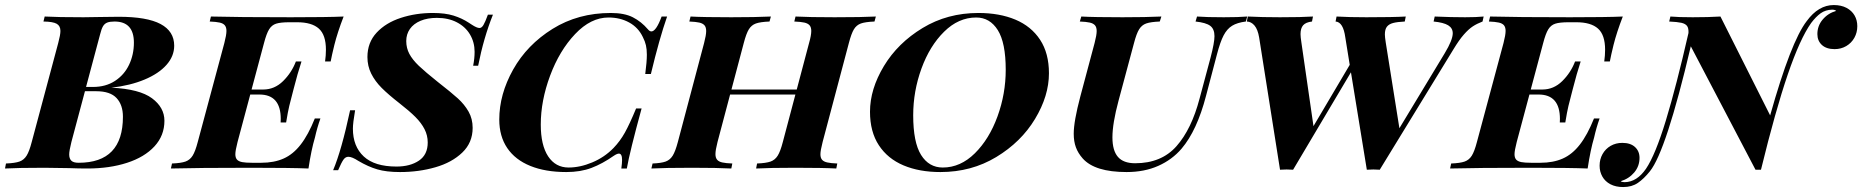

<svg xmlns="http://www.w3.org/2000/svg" viewBox="-62 -674 7449 768"><path d="M383.8 -323.2Q496.1 -317.9 545.9 -281Q595.7 -244.1 595.7 -190.9Q595.7 -131.8 555.9 -88.6Q516.1 -45.4 446 -22.7Q376 0 287.6 0Q252.9 0 214.8 -1.5Q125.5 -2.9 115.7 -2.9Q10.7 -2.9 -42 0L-38.1 -20Q-2 -21.5 15.9 -27.8Q33.7 -34.2 44.4 -51.3Q55.2 -68.4 64.9 -106L170.9 -502Q179.7 -534.7 179.7 -550.3Q179.7 -570.3 164.8 -578.9Q149.9 -587.4 111.8 -587.9L116.7 -607.9Q168 -605 272 -605Q294.4 -605 339.4 -606Q387.2 -606.9 412.6 -606.9Q525.9 -606.9 580.3 -577.9Q634.8 -548.8 634.8 -491.2Q634.8 -449.2 603.8 -414.3Q572.8 -379.4 516.1 -355.7Q459.5 -332 383.8 -323.2ZM473.6 -503.4Q473.6 -587.9 396 -587.9Q377.4 -587.9 366.9 -583.7Q356.4 -579.6 350.1 -569.1Q343.8 -558.6 338.4 -536.6L282.2 -326.2H310.1Q360.8 -326.2 397.9 -350.3Q435.1 -374.5 454.3 -415Q473.6 -455.6 473.6 -503.4ZM323.2 -309.1H277.8L223.6 -106Q214.8 -70.8 214.8 -56.2Q214.8 -39.6 223.4 -31.2Q231.9 -22.9 252.4 -22.9Q429.7 -22.9 429.7 -207Q429.7 -254.4 404.3 -281.7Q378.9 -309.1 323.2 -309.1Z M1312.5 -607.9Q1288.1 -544.9 1275.4 -494.1Q1265.1 -452.1 1260.7 -428.2H1238.3Q1241.7 -452.1 1241.7 -475.1Q1241.7 -534.2 1213.4 -559.6Q1185.1 -585 1126.5 -585H1095.7Q1060.1 -585 1042.5 -579.3Q1024.9 -573.7 1014.4 -556.6Q1003.9 -539.6 994.1 -502L944.3 -315.9H990.7Q1036.1 -315.9 1070.3 -349.6Q1104.5 -383.3 1121.6 -428.2H1144Q1127.9 -378.9 1112.8 -319.3L1109.4 -306.2Q1100.1 -271.5 1095 -250Q1089.8 -228.5 1082.5 -184.1H1060.5Q1061 -188.5 1061 -198.2Q1061 -295.9 975.6 -295.9H939L888.2 -106Q879.4 -71.8 879.4 -57.1Q879.4 -43 886 -35.6Q892.6 -28.3 906.5 -25.6Q920.4 -22.9 945.8 -22.9H982.9Q1034.2 -22.9 1072.3 -39.8Q1110.4 -56.6 1140.6 -95.5Q1170.9 -134.3 1197.3 -200.2H1219.7Q1206.5 -163.1 1197.8 -124Q1183.1 -74.7 1171.9 0Q1103 -2.9 942.4 -2.9Q729 -2.9 621.6 0L626 -20Q662.1 -21.5 679.9 -27.8Q697.8 -34.2 708.5 -51.3Q719.2 -68.4 729 -106L835.4 -502Q843.8 -534.2 843.8 -550.3Q843.8 -564.9 837.2 -572.8Q830.6 -580.6 816.7 -583.7Q802.7 -586.9 776.9 -587.9L781.7 -607.9Q888.2 -605 1101.6 -605Q1248.5 -605 1312.5 -607.9Z M1850.6 -411.1H1830.6Q1836.4 -439.9 1836.4 -466.8Q1836.4 -504.9 1818.1 -535.9Q1799.8 -566.9 1765.6 -584.7Q1731.4 -602.5 1685.5 -602.5Q1647.9 -602.5 1620.1 -590.8Q1592.3 -579.1 1577.6 -558.1Q1563 -537.1 1563 -509.8Q1563 -481.9 1575.4 -458.5Q1587.9 -435.1 1613.5 -410.6Q1639.2 -386.2 1688 -347.2Q1743.2 -304.2 1769.5 -280.3Q1795.9 -256.3 1812.3 -227.5Q1828.6 -198.7 1828.6 -162.6Q1828.6 -103.5 1787.1 -63.7Q1745.6 -23.9 1679.4 -4.9Q1613.3 14.2 1538.1 14.2Q1483.4 14.2 1447 3.4Q1410.6 -7.3 1371.6 -30.3Q1346.2 -46.9 1331.5 -46.9Q1319.8 -46.9 1311.8 -35.4Q1303.7 -23.9 1290.5 6.8H1270.5Q1304.2 -72.8 1338.4 -232.9H1358.4Q1349.6 -182.1 1349.6 -159.2Q1349.6 -88.4 1393.1 -48.1Q1436.5 -7.8 1523.9 -7.8Q1578.6 -7.8 1613.8 -31.5Q1648.9 -55.2 1648.9 -104Q1648.9 -132.3 1636.2 -157.2Q1623.5 -182.1 1599.6 -206.1Q1575.7 -230 1535.6 -261.2Q1491.7 -295.4 1464.8 -322.3Q1438 -349.1 1422.9 -379.4Q1407.7 -409.7 1407.7 -445.8Q1407.7 -503.9 1444.6 -543.5Q1481.4 -583 1541.3 -602.5Q1601.1 -622.1 1669.4 -622.1Q1718.8 -622.1 1752.2 -611.6Q1785.6 -601.1 1812.5 -583.5Q1814.9 -582 1825 -575.4Q1835 -568.8 1842.8 -565.4Q1850.6 -562 1856 -562Q1864.7 -562 1871.8 -574Q1878.9 -585.9 1889.6 -615.2H1909.7Q1872.6 -522.5 1850.6 -411.1Z M1935.1 -195.8Q1935.1 -296.9 1990.7 -396Q2046.4 -495.1 2148.4 -558.6Q2250.5 -622.1 2381.3 -622.1Q2436 -622.1 2469.7 -604.7Q2503.4 -587.4 2529.3 -557.1Q2536.6 -548.3 2543.5 -548.3Q2562.5 -548.3 2584.5 -607.9H2606.4Q2575.2 -518.6 2541.5 -377.9H2519Q2525.4 -427.2 2525.4 -455.1Q2525.4 -477.1 2521.7 -492.9Q2518.1 -508.8 2509.3 -525.9Q2491.2 -564 2454.8 -584Q2418.5 -604 2372.1 -604Q2301.3 -604 2238.5 -537.8Q2175.8 -471.7 2138.4 -371.3Q2101.1 -271 2101.1 -175.8Q2101.1 -93.3 2130.6 -48.6Q2160.2 -3.9 2212.4 -3.9Q2258.3 -3.9 2307.1 -24.4Q2356 -44.9 2392.1 -82Q2418.5 -109.4 2437.5 -143.6Q2456.5 -177.7 2482.4 -240.2H2504.4Q2457 -66.9 2445.3 0H2423.3Q2426.3 -21.5 2426.3 -34.2Q2426.3 -59.6 2413.6 -59.6Q2406.2 -59.6 2393.1 -50.8Q2347.7 -19 2304 -2.4Q2260.3 14.2 2203.1 14.2Q2119.6 14.2 2059.3 -10.3Q1999 -34.7 1967 -81.8Q1935.1 -128.9 1935.1 -195.8Z M3441.4 -607.9 3436 -587.9Q3399.4 -586.4 3381.6 -580.1Q3363.8 -573.7 3353.5 -556.6Q3343.3 -539.6 3333.5 -502L3228.5 -106Q3219.7 -71.8 3219.7 -57.1Q3219.7 -42.5 3226.3 -34.9Q3232.9 -27.3 3247.1 -24.2Q3261.2 -21 3287.1 -20L3283.2 0Q3230.5 -2.9 3119.1 -2.9Q3018.1 -2.9 2962.4 0L2966.3 -20Q3002.4 -21.5 3020.3 -27.8Q3038.1 -34.2 3048.8 -51.3Q3059.6 -68.4 3069.3 -106L3119.6 -295.9H2858.4L2808.1 -106Q2799.8 -73.7 2799.8 -57.6Q2799.8 -43 2806.4 -35.2Q2813 -27.3 2827.1 -24.2Q2841.3 -21 2867.2 -20L2863.3 0Q2807.6 -2.9 2706.1 -2.9Q2597.7 -2.9 2543.5 0L2548.3 -20Q2583 -21.5 2600.6 -27.8Q2618.2 -34.2 2628.9 -51.5Q2639.6 -68.8 2649.4 -106L2754.4 -502Q2762.7 -533.7 2762.7 -549.8Q2762.7 -564.9 2755.9 -572.8Q2749 -580.6 2735.1 -583.7Q2721.2 -586.9 2695.3 -587.9L2700.2 -607.9Q2751.5 -605 2863.3 -605Q2960 -605 3021.5 -607.9L3016.1 -587.9Q2979.5 -586.4 2961.7 -580.1Q2943.8 -573.7 2933.3 -556.6Q2922.9 -539.6 2913.1 -502L2863.8 -315.9H3125L3174.3 -502Q3183.1 -532.7 3183.1 -550.3Q3183.1 -564.9 3176.3 -572.8Q3169.4 -580.6 3155.3 -583.7Q3141.1 -586.9 3115.2 -587.9L3120.1 -607.9Q3174.3 -605 3276.4 -605Q3387.2 -605 3441.4 -607.9Z M3418 -227.1Q3418 -317.4 3473.6 -409.7Q3529.3 -502 3628.4 -562Q3727.5 -622.1 3851.6 -622.1Q3936 -622.1 3999.5 -595.5Q4063 -568.8 4098.4 -514.9Q4133.8 -460.9 4133.8 -380.9Q4133.8 -290.5 4078.1 -198.2Q4022.5 -106 3923.1 -45.9Q3823.7 14.2 3699.7 14.2Q3615.2 14.2 3552 -12.5Q3488.8 -39.1 3453.4 -93Q3418 -147 3418 -227.1ZM3590.8 -212.9Q3590.8 -104.5 3622.3 -54.2Q3653.8 -3.9 3709 -3.9Q3779.8 -3.9 3837.4 -60.8Q3895 -117.7 3928 -208.3Q3960.9 -298.8 3960.9 -395Q3960.9 -502.9 3929.2 -553.5Q3897.5 -604 3842.8 -604Q3772 -604 3714.4 -547.1Q3656.7 -490.2 3623.8 -399.7Q3590.8 -309.1 3590.8 -212.9Z M4664.1 -79.1Q4626.5 -35.2 4571 -10.5Q4515.6 14.2 4444.3 14.2Q4317.4 14.2 4269 -40Q4250 -61.5 4241.5 -85Q4232.9 -108.4 4232.9 -139.2Q4232.9 -188.5 4259.3 -288.1L4316.4 -502Q4324.7 -533.7 4324.7 -549.8Q4324.7 -564.9 4317.9 -572.8Q4311 -580.6 4297.1 -583.7Q4283.2 -586.9 4257.3 -587.9L4263.2 -607.9Q4314.5 -605 4428.2 -605Q4522 -605 4583.5 -607.9L4577.1 -587.9Q4540.5 -586.4 4522.7 -580.1Q4504.9 -573.7 4494.4 -556.6Q4483.9 -539.6 4474.1 -502L4412.1 -271Q4387.7 -180.2 4387.7 -124.5Q4387.7 -71.8 4409.7 -46.4Q4431.6 -21 4478.5 -21Q4583.5 -21 4643.8 -89.1Q4704.1 -157.2 4736.3 -279.8L4780.3 -443.8Q4795.9 -503.4 4795.9 -529.3Q4795.9 -558.1 4778.8 -570.8Q4761.7 -583.5 4720.2 -587.9L4726.1 -607.9Q4763.7 -605 4833 -605Q4893.1 -605 4926.8 -607.9L4921.4 -587.9Q4886.7 -583.5 4866.5 -571Q4846.2 -558.6 4832.5 -532.5Q4818.8 -506.3 4805.7 -456.1L4762.2 -291Q4726.1 -151.9 4664.1 -79.1Z M5872.6 -607.9 5868.2 -587.9Q5846.2 -579.6 5829.1 -568.4Q5812 -557.1 5793.2 -535.6Q5774.4 -514.2 5752 -477.1L5457 4.9Q5440.4 3.9 5431.6 3.9Q5422.9 3.9 5405.3 4.9L5341.8 -384.8L5110.4 4.9Q5093.8 3.9 5084.5 3.9Q5075.7 3.9 5058.1 4.9L4974.6 -523.9Q4969.2 -556.2 4956.1 -571.8Q4942.9 -587.4 4925.3 -587.9L4929.2 -607.9Q4985.4 -605 5057.6 -605Q5146.5 -605 5189.9 -607.9L5186 -587.9Q5161.1 -585 5150.6 -573Q5140.1 -561 5140.1 -537.6Q5140.1 -526.4 5143.6 -503.9L5191.9 -169.4L5336.9 -414.6L5319.3 -523.9Q5311 -585.9 5280.3 -587.9L5284.2 -607.9Q5334 -605 5403.3 -605Q5510.7 -605 5561 -607.9L5557.1 -587.9Q5526.9 -586.4 5510.3 -582Q5493.7 -577.6 5485.6 -567.1Q5477.5 -556.6 5477.5 -536.1Q5477.5 -526.4 5481 -503.9L5535.6 -161.1L5716.8 -460.9Q5749 -514.2 5749 -541Q5749 -561.5 5730.7 -572.8Q5712.4 -584 5672.4 -587.9L5676.8 -607.9Q5742.2 -605 5798.3 -605Q5843.8 -605 5872.6 -607.9Z M6429.2 -607.9Q6404.8 -544.9 6392.1 -494.1Q6381.8 -452.1 6377.4 -428.2H6355Q6358.4 -452.1 6358.4 -475.1Q6358.4 -534.2 6330.1 -559.6Q6301.8 -585 6243.2 -585H6212.4Q6176.8 -585 6159.2 -579.3Q6141.6 -573.7 6131.1 -556.6Q6120.6 -539.6 6110.8 -502L6061 -315.9H6107.4Q6152.8 -315.9 6187 -349.6Q6221.2 -383.3 6238.3 -428.2H6260.7Q6244.6 -378.9 6229.5 -319.3L6226.1 -306.2Q6216.8 -271.5 6211.7 -250Q6206.5 -228.5 6199.2 -184.1H6177.2Q6177.7 -188.5 6177.7 -198.2Q6177.7 -295.9 6092.3 -295.9H6055.7L6004.9 -106Q5996.1 -71.8 5996.1 -57.1Q5996.1 -43 6002.7 -35.6Q6009.3 -28.3 6023.2 -25.6Q6037.1 -22.9 6062.5 -22.9H6099.6Q6150.9 -22.9 6189 -39.8Q6227.1 -56.6 6257.3 -95.5Q6287.6 -134.3 6314 -200.2H6336.4Q6323.2 -163.1 6314.5 -124Q6299.8 -74.7 6288.6 0Q6219.7 -2.9 6059.1 -2.9Q5845.7 -2.9 5738.3 0L5742.7 -20Q5778.8 -21.5 5796.6 -27.8Q5814.5 -34.2 5825.2 -51.3Q5835.9 -68.4 5845.7 -106L5952.1 -502Q5960.4 -534.2 5960.4 -550.3Q5960.4 -564.9 5953.9 -572.8Q5947.3 -580.6 5933.3 -583.7Q5919.4 -586.9 5893.6 -587.9L5898.4 -607.9Q6004.9 -605 6218.3 -605Q6365.2 -605 6429.2 -607.9Z M7367.2 -569.3Q7367.2 -543.9 7355.5 -522.9Q7343.8 -502 7323 -489.7Q7302.2 -477.5 7276.4 -477.5Q7243.7 -477.5 7225.6 -494.1Q7207.5 -510.7 7207.5 -537.6Q7207.5 -570.8 7228.8 -595.9Q7250 -621.1 7282.7 -630.4Q7277.8 -635.3 7266.6 -635.3Q7240.2 -634.8 7220.9 -621.1Q7201.7 -607.4 7182.6 -582Q7138.2 -519.5 7089.1 -376.2Q7040 -232.9 6981.9 4.9H6960L6701.2 -488.8Q6602.5 -69.3 6537.6 11.2Q6513.7 41 6489.5 57.6Q6465.3 74.2 6430.7 74.2Q6400.9 74.2 6379.6 63Q6358.4 51.8 6347.4 32.2Q6336.4 12.7 6336.4 -11.2Q6336.4 -36.6 6348.1 -57.6Q6359.9 -78.6 6380.6 -90.6Q6401.4 -102.5 6427.2 -102.5Q6460 -102.5 6478 -85.9Q6496.1 -69.3 6496.1 -42.5Q6496.1 -9.3 6474.9 15.9Q6453.6 41 6420.9 50.8Q6425.3 54.7 6436.5 54.7Q6485.4 54.2 6522 1Q6559.6 -54.7 6601.6 -192.6Q6643.6 -330.6 6691.9 -542Q6692.9 -561 6686.3 -570.1Q6679.7 -579.1 6663.6 -582.8Q6647.5 -586.4 6614.7 -587.9L6619.6 -607.9Q6651.4 -605 6709 -605Q6771.5 -605 6819.8 -607.9L7018.6 -212.4Q7101.6 -507.8 7165 -589.8Q7211.9 -653.8 7272.9 -653.8Q7302.7 -653.8 7324 -642.6Q7345.2 -631.3 7356.2 -612.3Q7367.2 -593.3 7367.2 -569.3Z"/></svg>

Font: TypoPRO Playfair Display SC
Style: Bold Italic
Weight: 700
Italic angle: -14.9847°
Designer: Claus Eggers Sørensen
Foundry: Claus Eggers Sørensen
Version: Version 1.004;PS 001.004;hotconv 1.0.70;makeotf.lib2.5.58329